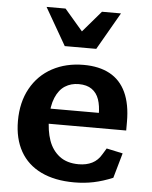

<svg xmlns="http://www.w3.org/2000/svg" viewBox="-57 -865 733 924"><g transform="rotate(5 310.0 -403.0)"><path d="M40.8 -259.2Q40.8 -349.7 77.9 -416.6Q115 -483.6 181.3 -519.5Q247.7 -555.3 333.1 -555.3Q407.7 -555.3 459.2 -527.4Q510.8 -499.5 537.3 -442.8Q563.9 -386 563.9 -300.3V-258.5H177.1V-331.6H443.5L425.8 -304.7V-322.4Q425.8 -365.9 415.2 -396.5Q404.6 -427.2 380.5 -444.1Q356.5 -461.1 317.3 -461.1Q279.8 -461.1 251 -442.7Q222.2 -424.3 205.5 -384.6Q188.8 -344.9 188.8 -284.2Q188.8 -224.8 204.9 -178.6Q221 -132.4 256.9 -104.6Q292.8 -76.8 349.8 -76.8Q387.2 -76.8 415 -90.8Q442.9 -104.8 460.4 -135.5L477.9 -164.2L556.4 -147.3L522 -26.5Q474.6 -6.7 429.8 2.7Q385.1 12 335.9 12Q242.2 12 175.9 -19.9Q109.6 -51.8 75.2 -112.8Q40.8 -173.8 40.8 -259.2ZM233.9 -637.4H386.1L489.8 -817.7H398L310 -715.1L222 -817.7H130.2Z"/></g></svg>

Font: Monaspace Xenon Var ExtraLight
Style: Regular
Weight: 200
Designer: Riley Cran and the Lettermatic Team
Version: Version 1.200 (Monaspace Xenon Var)